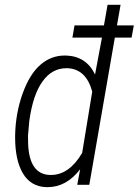

<svg xmlns="http://www.w3.org/2000/svg" viewBox="-20 -770 578 800"><path d="M97.2 -169.9Q102.5 -44.4 187 -41Q189.9 -41 192.4 -41Q268.1 -41 322.3 -132.8L364.3 -388.2Q338.9 -482.4 261.2 -485.8Q259.3 -485.8 256.8 -485.8Q197.3 -485.8 158.2 -432.1Q117.2 -376.5 102.1 -266.1L96.7 -205.6ZM528.3 -613.3H458.5L352.1 0H301.8L314 -64.9Q256.8 9.8 178.2 9.8Q175.8 9.8 173.3 9.8Q107.9 7.8 74.7 -48.8Q43 -103.5 43 -197.3Q43 -201.2 43 -205.6Q44.9 -298.8 74.2 -379.9Q103.5 -461.9 149.4 -501Q193.8 -539.1 251 -538.6Q252.9 -538.6 255.4 -538.6Q339.8 -535.6 376 -459.5L404.8 -613.3H281.7L290.5 -664.1H413.1L428.2 -750H482.4L467.3 -664.1H537.6Z"/></svg>

Font: MAUL Condensed Light Italic
Style: Light Italic
Weight: 300
Italic angle: -12°
Designer: MAUL
Version: Version 1.0; 2020; ttfautohint (v1.8.3)